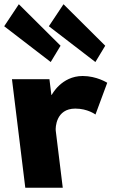

<svg xmlns="http://www.w3.org/2000/svg" viewBox="-58 -887 655 907"><path d="M61.5 0H238.5L205.3 -270C203.8 -283 205.6 -374 297.6 -374C356.6 -374 393 -346 393 -346L448.6 -496C448.6 -496 398.7 -528 332.7 -528C231.7 -528 186.6 -439 186.6 -439H184.6L175.5 -513H-1.5ZM228.1 -671 181.6 -594 -38.2 -763 31 -867ZM439.1 -671 392.6 -594 172.8 -763 242 -867Z"/></svg>

Font: Hussar
Style: BdOpOblOne
Weight: 700
Foundry: Cannot Into Space Fonts
Version: Version 2.00